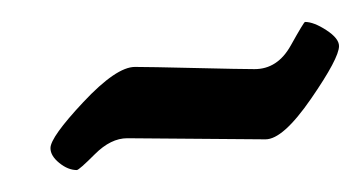

<svg xmlns="http://www.w3.org/2000/svg" viewBox="-20 -644 329 175"><path d="M50 -489Q42 -489 34 -495.5Q26 -502 26 -509Q26 -519 56 -551Q86 -583 103 -583Q116 -583 158 -582Q200 -581 212 -581Q233 -581 245 -602.5Q257 -624 258 -624Q266 -624 277.5 -616.5Q289 -609 289 -602Q289 -591 263.5 -554Q238 -517 222 -517Q210 -517 159 -517.5Q108 -518 96 -518Q81 -518 66.5 -503.5Q52 -489 50 -489Z"/></svg>

Font: EB Garamond 08
Style: Italic
Weight: 400
Italic angle: -14°
Version: Version 0.016